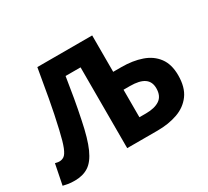

<svg xmlns="http://www.w3.org/2000/svg" viewBox="-142 -864 1180 1087"><g transform="rotate(-30 448.5 -320.5)"><path d="M66.1 11.3Q40.2 11.3 23.1 8.5Q6 5.6 -10.1 1.6L16.4 -130.9Q22.7 -129.5 29.2 -128Q35.7 -126.5 44.4 -126.5Q60.9 -126.5 74.7 -136.1Q88.6 -145.8 102.1 -178.8Q115.6 -211.9 131.5 -281.6Q152.8 -373.1 169.5 -465.6Q186.2 -558.1 202 -651.8H560.5V-413.8H614.6Q688.1 -413.8 745.8 -393.7Q803.6 -373.7 836.6 -329.4Q869.7 -285.1 869.7 -213.4Q869.7 -134.8 835.4 -88.1Q801.2 -41.4 742.8 -20.7Q684.4 0 612 0H413.2V-528.2H315.3Q304.8 -459.3 293.5 -395.1Q282.3 -331 268.6 -266Q246.6 -156.9 219.6 -96.7Q192.5 -36.5 155.4 -12.6Q118.4 11.3 66.1 11.3ZM560.5 -117H603.3Q661.2 -117 693.4 -139.1Q725.6 -161.2 725.6 -211.4Q725.6 -254.8 695.2 -275.8Q664.7 -296.8 602.6 -296.8H560.5Z"/></g></svg>

Font: Source Sans 3 VF
Style: Regular
Weight: 200
Designer: Paul D. Hunt
Foundry: Adobe
Version: Version 3.046;hotconv 1.0.118;makeotfexe 2.5.65603